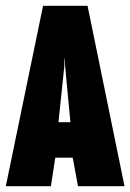

<svg xmlns="http://www.w3.org/2000/svg" viewBox="-20 -640 448 660"><path d="M0 0 128 -620H281L408 0H248L230 -98H170L155 0ZM201 -411 181 -220H222L204 -411L203 -439H202Z"/></svg>

Font: Smooch Sans Black
Style: Regular
Weight: 900
Designer: Robert E. Leuschke
Foundry: Robert E. Leuschke
Version: Version 1.010; ttfautohint (v1.8.3)